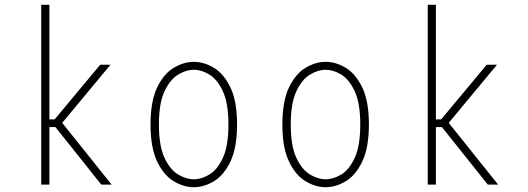

<svg xmlns="http://www.w3.org/2000/svg" viewBox="-20 -770 2202 801"><path d="M152 0V-750H186V-272H208L398 -500H441L239.5 -257.5L445.5 0H402.5L211 -240H186V0Z M788.5 11Q746 11 704.2 -14.2Q662.5 -39.5 635.2 -97Q608 -154.5 608 -251Q608 -347 635.2 -404.2Q662.5 -461.5 704.2 -486.8Q746 -512 788.5 -512Q831.5 -512 873 -486.8Q914.5 -461.5 941.8 -404.2Q969 -347 969 -251Q969 -154.5 941.8 -97Q914.5 -39.5 873 -14.2Q831.5 11 788.5 11ZM788.5 -22Q820.5 -22 853.8 -42Q887 -62 910 -111.8Q933 -161.5 933 -251Q933 -339 910 -388.8Q887 -438.5 853.8 -458.8Q820.5 -479 788.5 -479Q757 -479 723.2 -458.8Q689.5 -438.5 666.2 -388.8Q643 -339 643 -251Q643 -161.5 666.2 -111.8Q689.5 -62 723.2 -42Q757 -22 788.5 -22Z M1338.5 11Q1296 11 1254.2 -14.2Q1212.5 -39.5 1185.2 -97Q1158 -154.5 1158 -251Q1158 -347 1185.2 -404.2Q1212.5 -461.5 1254.2 -486.8Q1296 -512 1338.5 -512Q1381.5 -512 1423 -486.8Q1464.5 -461.5 1491.8 -404.2Q1519 -347 1519 -251Q1519 -154.5 1491.8 -97Q1464.5 -39.5 1423 -14.2Q1381.5 11 1338.5 11ZM1338.5 -22Q1370.5 -22 1403.8 -42Q1437 -62 1460 -111.8Q1483 -161.5 1483 -251Q1483 -339 1460 -388.8Q1437 -438.5 1403.8 -458.8Q1370.5 -479 1338.5 -479Q1307 -479 1273.2 -458.8Q1239.5 -438.5 1216.2 -388.8Q1193 -339 1193 -251Q1193 -161.5 1216.2 -111.8Q1239.5 -62 1273.2 -42Q1307 -22 1338.5 -22Z M1764.5 0V-750H1798.5V-272H1820.5L2010.5 -500H2053.5L1852 -257.5L2058 0H2015L1823.5 -240H1798.5V0Z"/></svg>

Font: Trispace SemiCondensed Thin
Style: Regular
Weight: 100
Width: 4
Designer: Tyler Finck
Foundry: Etcetera Type Company
Version: Version 1.210; ttfautohint (v1.8.3)